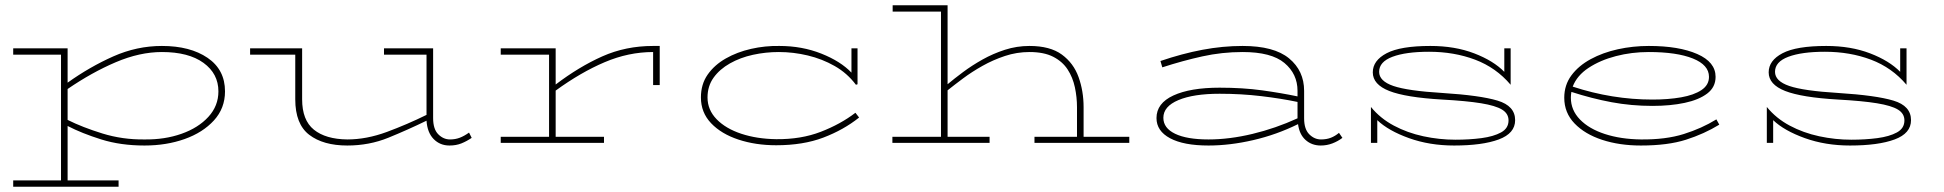

<svg xmlns="http://www.w3.org/2000/svg" viewBox="-20 -540 7361 727"><path d="M429 167H30V143H211V-333H30V-357H236V-227Q320 -287 409 -326.5Q498 -366 593 -366Q700 -366 766 -321Q832 -276 832 -194Q832 -130 790 -84Q748 -38 679 -13.5Q610 11 527 11Q437 11 363.5 -12Q290 -35 236 -63V143H429ZM593 -343Q509 -343 418.5 -304.5Q328 -266 236 -203V-86Q292 -58 368 -34.5Q444 -11 527 -12Q604 -11 667.5 -33.5Q731 -56 769 -97.5Q807 -139 807 -194Q807 -261 750.5 -302Q694 -343 593 -343Z M1766 -18Q1747 -5 1727 3Q1707 11 1682 11Q1646 11 1622 -13.5Q1598 -38 1595 -83Q1523 -48 1450.5 -18.5Q1378 11 1295 11Q1204 11 1151 -29.5Q1098 -70 1098 -164V-333H927V-357H1124V-164Q1124 -85 1168.5 -49Q1213 -13 1295 -12Q1368 -12 1445 -40.5Q1522 -69 1595 -105V-333H1434V-357H1620V-93Q1620 -51 1639.5 -31.5Q1659 -12 1684 -12Q1704 -12 1721 -18.5Q1738 -25 1756 -38Z M2267 1H1876V-22H2059V-333H1876V-357H2084V-220Q2172 -287 2260.5 -326.5Q2349 -366 2453 -366H2478V-218H2453V-343Q2360 -343 2269.5 -304.5Q2179 -266 2084 -197V-22H2267Z M3233 -95Q3174 -48 3097.5 -19Q3021 10 2919 10Q2841 10 2776 -11.5Q2711 -33 2672.5 -73.5Q2634 -114 2634 -171Q2634 -221 2659.5 -257.5Q2685 -294 2728 -318.5Q2771 -343 2824 -355Q2877 -367 2931 -366Q3017 -366 3090 -337Q3163 -308 3204 -265V-357H3227V-221L3221 -219Q3188 -263 3140.5 -290Q3093 -317 3038.5 -330Q2984 -343 2929 -343Q2879 -343 2831 -332.5Q2783 -322 2744 -300Q2705 -278 2682 -246Q2659 -214 2659 -171Q2659 -124 2693.5 -88.5Q2728 -53 2787 -33.5Q2846 -14 2919 -13Q3013 -12 3088 -41Q3163 -70 3219 -113Z M3727 1H3359V-22H3543V-496H3360V-520H3568V-221Q3593 -242 3626.5 -267Q3660 -292 3700 -314.5Q3740 -337 3785 -351.5Q3830 -366 3878 -366Q3956 -366 4000.5 -333.5Q4045 -301 4064 -248Q4083 -195 4083 -134V-22H4256V1H3897V-22H4058V-134Q4058 -172 4050 -209.5Q4042 -247 4022.5 -277Q4003 -307 3968 -325Q3933 -343 3878 -343Q3830 -343 3785 -328Q3740 -313 3700 -290.5Q3660 -268 3626.5 -243Q3593 -218 3568 -198V-22H3727Z M5063 -18Q5046 -5 5025 3Q5004 11 4981 11Q4947 11 4923.5 -10Q4900 -31 4895 -70Q4814 -30 4725.5 -9.5Q4637 11 4556 11Q4462 11 4410.5 -16.5Q4359 -44 4359 -93Q4359 -149 4423 -178.5Q4487 -208 4598 -208Q4686 -208 4758.5 -198Q4831 -188 4893 -175V-196Q4893 -260 4843.5 -301.5Q4794 -343 4685 -343Q4607 -343 4532.5 -326.5Q4458 -310 4381 -285L4374 -309Q4456 -337 4533 -351.5Q4610 -366 4685 -366Q4804 -366 4861 -319Q4918 -272 4918 -196V-92Q4918 -51 4937.5 -31.5Q4957 -12 4982 -12Q5003 -12 5019.5 -18.5Q5036 -25 5050 -37ZM4385 -94Q4385 -55 4429.5 -33.5Q4474 -12 4556 -12Q4635 -12 4722.5 -33Q4810 -54 4893 -92V-154Q4831 -167 4755.5 -176Q4680 -185 4598 -185Q4499 -185 4442 -161Q4385 -137 4385 -94Z M5717 -85Q5717 -35 5655 -12Q5593 11 5486 11Q5393 11 5315 -17Q5237 -45 5195 -85V1H5171V-135Q5206 -92 5257.5 -64.5Q5309 -37 5369.5 -24Q5430 -11 5491 -11Q5544 -11 5589.5 -17Q5635 -23 5663.5 -38.5Q5692 -54 5692 -84Q5692 -110 5667.5 -125Q5643 -140 5588 -149Q5533 -158 5441 -163Q5303 -171 5240.5 -195.5Q5178 -220 5178 -266Q5178 -311 5230.5 -338.5Q5283 -366 5396 -366Q5489 -366 5562 -338Q5635 -310 5676 -268V-357H5700V-219Q5645 -284 5565.5 -314Q5486 -344 5391 -344Q5303 -344 5252.5 -325Q5202 -306 5202 -268Q5202 -233 5256 -214.5Q5310 -196 5441 -188Q5584 -179 5650.5 -159Q5717 -139 5717 -85Z M6490 -68Q6433 -33 6364 -11Q6295 11 6193 11Q6112 11 6046.5 -10.5Q5981 -32 5942 -72.5Q5903 -113 5903 -170Q5903 -218 5930 -254.5Q5957 -291 6003 -316Q6049 -341 6106 -353.5Q6163 -366 6223 -366Q6337 -366 6406.5 -335.5Q6476 -305 6476 -249Q6476 -210 6444.5 -186Q6413 -162 6359 -150.5Q6305 -139 6237 -139Q6157 -139 6082 -153Q6007 -167 5930 -192Q5928 -181 5928 -170Q5928 -123 5962.5 -87.5Q5997 -52 6057 -32.5Q6117 -13 6193 -12Q6287 -11 6355.5 -32.5Q6424 -54 6479 -88ZM6223 -343Q6158 -343 6098.5 -327.5Q6039 -312 5995 -283Q5951 -254 5935 -212Q6084 -163 6237 -163Q6297 -163 6345.5 -171.5Q6394 -180 6422.5 -199Q6451 -218 6451 -249Q6451 -294 6390 -318.5Q6329 -343 6223 -343Z M7216 -85Q7216 -35 7154 -12Q7092 11 6985 11Q6892 11 6814 -17Q6736 -45 6694 -85V1H6670V-135Q6705 -92 6756.5 -64.5Q6808 -37 6868.5 -24Q6929 -11 6990 -11Q7043 -11 7088.5 -17Q7134 -23 7162.5 -38.5Q7191 -54 7191 -84Q7191 -110 7166.5 -125Q7142 -140 7087 -149Q7032 -158 6940 -163Q6802 -171 6739.5 -195.5Q6677 -220 6677 -266Q6677 -311 6729.5 -338.5Q6782 -366 6895 -366Q6988 -366 7061 -338Q7134 -310 7175 -268V-357H7199V-219Q7144 -284 7064.5 -314Q6985 -344 6890 -344Q6802 -344 6751.5 -325Q6701 -306 6701 -268Q6701 -233 6755 -214.5Q6809 -196 6940 -188Q7083 -179 7149.5 -159Q7216 -139 7216 -85Z"/></svg>

Font: BhuTuka Expanded One
Style: Regular
Weight: 400
Designer: Erin McLaughlin
Version: Version 1.000; ttfautohint (v1.8.3)